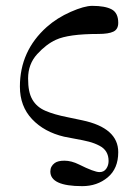

<svg xmlns="http://www.w3.org/2000/svg" viewBox="-20 -488 456 656"><path d="M295 -468Q339 -468 361.5 -456Q384 -444 384 -410Q384 -388 367.5 -380Q351 -372 316 -372Q214 -372 171 -352Q138 -337 107 -303Q76 -269 76 -220Q76 -196 79.5 -178.5Q83 -161 90.5 -148Q98 -135 109 -125.5Q120 -116 135 -109.5Q150 -103 169 -97.5Q188 -92 211 -87.5Q234 -83 261 -77Q384 -51 384 32Q384 88 348 118Q312 148 261 148Q152 148 152 98Q152 80 167 69Q178 61 200 61Q224 61 250 74Q302 100 320 100Q335 100 343 88.5Q351 77 351 62Q351 26 320 10Q303 1 283.5 -4Q264 -9 238 -13.5Q212 -18 199 -21Q131 -37 89.5 -81Q48 -125 48 -192Q48 -314 140 -396Q175 -427 221.5 -447.5Q268 -468 295 -468Z"/></svg>

Font: Old Standard TT
Style: Regular
Weight: 400
Designer: Alexey Kryukov <alexios@thessalonica.org.ru>
Version: Version 2.2